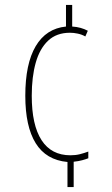

<svg xmlns="http://www.w3.org/2000/svg" viewBox="-20 -744 451 774"><path d="M271 -637Q289 -636 305 -631.5Q321 -627 334 -620L324 -597Q310 -605 293.5 -608.5Q277 -612 262 -612Q208 -612 174 -580Q140 -548 124 -491Q108 -434 108 -358Q108 -240 147.5 -179Q187 -118 264 -118Q285 -118 302.5 -122.5Q320 -127 336 -133V-106Q326 -102 311 -98Q296 -94 277 -92V10H252V-91Q166 -99 124 -166.5Q82 -234 82 -358Q82 -487 124 -558Q166 -629 246 -637V-724H271Z"/></svg>

Font: Noto Sans Gujarati ExtraCondensed Thin
Style: Regular
Weight: 100
Width: 2
Designer: Jelle Bosma - Monotype Design Team, Universal Thirst
Foundry: Monotype Imaging Inc.
Version: Version 2.106; ttfautohint (v1.8.4.7-5d5b)